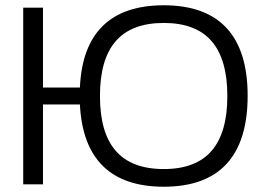

<svg xmlns="http://www.w3.org/2000/svg" viewBox="-20 -699 1002 728"><path d="M68 -670V0H143V-303H283C293 -97 399 9 601 9C813 9 919 -108 919 -336C919 -562 813 -679 601 -679C398 -679 292 -573 283 -367H143V-670ZM359 -335C359 -519 437 -612 601 -612C764 -612 842 -519 842 -335C842 -151 764 -58 601 -58C437 -58 359 -151 359 -335Z"/></svg>

Font: LT Wave Text Light
Style: Regular
Weight: 300
Designer: Daniel Lyons
Version: Version 2.5 (Glyphs App)